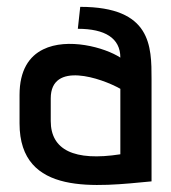

<svg xmlns="http://www.w3.org/2000/svg" viewBox="-20 -529 498 560"><path d="M422 -298C422 -394 422 -509 214 -509L207 -445C286 -445 331 -418 331 -361C285 -391 177 -420 106 -385C65 -365 37 -324 37 -252V-169C37 45 263 15 422 0ZM331 -79C196 -58 128 -92 128 -176V-242C128 -352 276 -301 331 -270Z"/></svg>

Font: Advent Pro
Style: SemiBold
Weight: 600
Designer: Andreas Kalpakidis
Foundry: Andreas Kalpakidis
Version: Version 2.002 2008